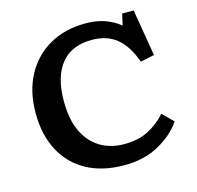

<svg xmlns="http://www.w3.org/2000/svg" viewBox="-106 -825 975 950"><g transform="rotate(-15 382.0 -350.0)"><path d="M418 14Q306 14 225.5 -30Q145 -74 102 -155.5Q59 -237 59 -349Q59 -460 103.5 -542Q148 -624 227 -669Q306 -714 412 -714Q468 -714 511 -698.5Q554 -683 587 -656L600 -714H659L699 -475L628 -460Q596 -548 546 -587.5Q496 -627 421 -627Q316 -627 262.5 -560Q209 -493 209 -370Q209 -273 240 -210.5Q271 -148 324 -117.5Q377 -87 443 -87Q516 -87 567.5 -113.5Q619 -140 659 -185L713 -131Q671 -70 595.5 -28Q520 14 418 14Z"/></g></svg>

Font: Literata 7pt SemiBold
Style: Regular
Weight: 600
Designer: Latin by Veronika Burian and Jose Scaglione. Greek by Irene Vlachou. Cyrillic by Vera Evstafieva.
Foundry: TypeTogether
Version: Version 3.002